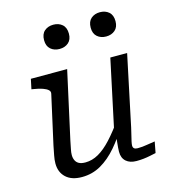

<svg xmlns="http://www.w3.org/2000/svg" viewBox="-115 -866 872 971"><g transform="rotate(-15 321.0 -381.0)"><path d="M185 -183Q180 -157 176.5 -140.5Q173 -124 173 -111Q173 -95 179 -82.5Q185 -70 197.5 -63.5Q210 -57 231 -57Q266 -57 299.5 -76Q333 -95 368 -133Q403 -171 442 -226L456 -196Q420 -135 380 -88.5Q340 -42 294.5 -16Q249 10 195 10Q141 10 111.5 -17.5Q82 -45 82 -91Q82 -110 86.5 -132.5Q91 -155 96 -181L153 -437Q156 -449 146.5 -457.5Q137 -466 118.5 -472.5Q100 -479 74 -483L62 -485L73 -537H263ZM507 -205Q499 -165 492.5 -139.5Q486 -114 483 -99.5Q480 -85 480 -78Q480 -68 486 -63Q492 -58 504 -58Q529 -58 553.5 -62.5Q578 -67 596 -69L585 -11Q571 -8 554 -4.5Q537 -1 519.5 1Q502 3 482 3Q448 3 428 -14.5Q408 -32 408 -65Q408 -73 409 -86.5Q410 -100 412 -118Q414 -136 416 -157L407 -152L489 -537H577ZM253 -645Q281 -645 299.5 -661Q318 -677 318 -708Q318 -740 299.5 -756Q281 -772 253 -772Q225 -772 206.5 -756Q188 -740 188 -708Q188 -677 206.5 -661Q225 -645 253 -645ZM497 -645Q525 -645 543.5 -661Q562 -677 562 -708Q562 -740 543.5 -756Q525 -772 497 -772Q469 -772 450.5 -756Q432 -740 432 -708Q432 -677 450.5 -661Q469 -645 497 -645Z"/></g></svg>

Font: Roboto Serif
Style: Italic
Weight: 400
Italic angle: -10°
Designer: Greg Gazdowicz
Foundry: Commercial Type
Version: Version 1.008